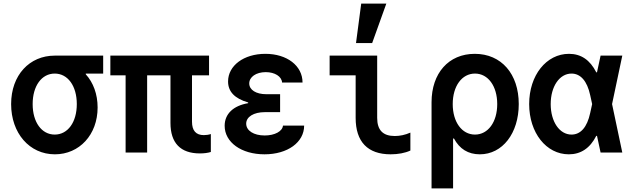

<svg xmlns="http://www.w3.org/2000/svg" viewBox="-20 -850 3520 1070"><path d="M285 -100C212 -100 162 -169 162 -270C162 -371 212 -440 285 -440C358 -440 408 -371 408 -270C408 -169 358 -100 285 -100ZM286 10C422 10 524 -99 524 -251C524 -325 500 -390 458 -436V-440H555V-540H285C145 -540 42 -432 42 -270C42 -108 144 10 286 10Z M680 0H800V-430H930V-165C930 -53 986 5 1094 5C1118 5 1139 2 1155 -3V-103C1143 -99 1129 -97 1116 -97C1072 -97 1050 -122 1050 -172V-430H1145V-540H595V-430H680Z M1552 -390H1666C1666 -484 1579 -550 1459 -550C1338 -550 1251 -484 1251 -396C1251 -340 1287 -301 1363 -279V-275C1280 -261 1232 -215 1232 -149C1232 -57 1325 10 1454 10C1583 10 1675 -57 1675 -150H1557C1554 -118 1511 -95 1455 -95C1394 -95 1352 -122 1352 -161C1352 -199 1394 -225 1456 -225H1541V-325H1464C1407 -325 1369 -349 1369 -385C1369 -421 1407 -448 1461 -448C1511 -448 1550 -424 1552 -390Z M2082 -540H1817V-430H1962V-193C1962 -60 2029 10 2157 10C2198 10 2237 3 2267 -11V-111C2238 -98 2208 -92 2180 -92C2114 -92 2082 -125 2082 -193ZM2133 -830H1993L1964 -610H2054Z M2654 10C2780 10 2871 -107 2871 -270C2871 -438 2774 -550 2626 -550C2480 -550 2385 -442 2385 -280V200H2505V-78H2510C2541 -20 2589 10 2654 10ZM2503 -270C2503 -370 2554 -440 2627 -440C2700 -440 2751 -370 2751 -270C2751 -170 2700 -100 2627 -100C2554 -100 2503 -170 2503 -270Z M3151 -550C3025 -550 2929 -431 2929 -270C2929 -110 3024 10 3150 10C3217 10 3268 -24 3303 -93H3307L3327 0H3448L3391 -270L3448 -540H3327L3307 -447H3303C3268 -516 3218 -550 3151 -550ZM3269 -220C3252 -141 3216 -100 3165 -100C3098 -100 3049 -172 3049 -270C3049 -368 3098 -440 3165 -440C3215 -440 3252 -399 3269 -320L3280 -270Z"/></svg>

Font: CommitMono-dimboump
Style: Bold
Weight: 700
Monospace: yes
Designer: Eigil Nikolajsen
Foundry: Eigil Nikolajsen
Version: Version 1.143